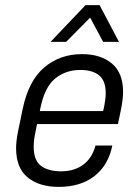

<svg xmlns="http://www.w3.org/2000/svg" viewBox="-20 -726 544 752"><path d="M462 -366Q462 -338 454 -298L442 -240H125L119 -209Q112 -178 112 -151Q112 -98 140.5 -76.5Q169 -55 219 -55Q271 -55 306 -81Q341 -107 354 -156H420Q404 -78 349.5 -36Q295 6 210 6Q134 6 88.5 -31Q43 -68 43 -146Q43 -173 51 -213L69 -300Q92 -410 153.5 -462Q215 -514 301 -514Q374 -514 418 -477.5Q462 -441 462 -366ZM394 -361Q394 -410 368 -431Q342 -452 295 -452Q237 -452 196 -418.5Q155 -385 138 -302L136 -291H384L388 -309Q394 -339 394 -361ZM315 -706H370L446 -562H384L333 -657L239 -562H178Z"/></svg>

Font: D-DIN
Style: DIN-Italic
Weight: 400
Italic angle: -12°
Designer: Charles Nix
Foundry: Datto Inc.
Version: Version 1.00